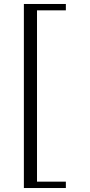

<svg xmlns="http://www.w3.org/2000/svg" viewBox="-20 -795 451 965"><path d="M311 118H166V-743H311V-775H100V150H311Z"/></svg>

Font: GFS Decker
Style: Normal
Weight: 400
Foundry: George D. Matthiopoulos
Version: Version 1.000